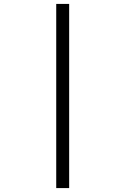

<svg xmlns="http://www.w3.org/2000/svg" viewBox="-20 -850 640 980"><path d="M267 110V-830H333V110Z"/></svg>

Font: Tiny ExtraLight
Style: Regular
Weight: 200
Monospace: yes
Designer: Philipp Nurullin, Konstantin Bulenkov
Foundry: JetBrains
Version: Version 2.251; ttfautohint (v1.8.4.7-5d5b)